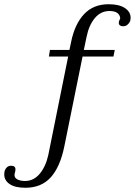

<svg xmlns="http://www.w3.org/2000/svg" viewBox="-148 -734 637 907"><path d="M469 -650Q469 -643 468 -639Q466 -629 456.5 -619.5Q447 -610 435 -610Q409 -610 414 -633Q416 -638 417.5 -641.5Q419 -645 420 -648Q416 -682 369 -682Q328 -682 300 -648.5Q272 -615 261 -560L248 -498H394L388 -467H242L156 -43Q136 55 91.5 104Q47 153 -28 153Q-77 153 -102.5 135.5Q-128 118 -128 90Q-128 82 -127 78Q-125 67 -117 58Q-109 49 -96 49Q-75 49 -75 66Q-75 72 -76 76L-79 87Q-82 105 -67 113Q-52 121 -30 121Q11 121 39.5 87Q68 53 80 -1L174 -467H83L88 -498H180L188 -536Q205 -620 249 -667Q293 -714 365 -714Q415 -714 442 -696Q469 -678 469 -650Z"/></svg>

Font: Trirong Light
Style: Italic
Weight: 300
Italic angle: -12°
Designer: Katatrad Team
Foundry: CadsonDemak
Version: Version 1.001